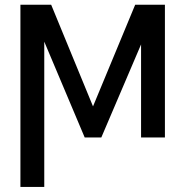

<svg xmlns="http://www.w3.org/2000/svg" viewBox="-20 -565 762 789"><path d="M362.2 -127.8 190.3 -545.5H63.9V203.1H161.9V-393.8L328.1 0H396.3L559.7 -382.5V0H657.7V-545.5H535.5Z"/></svg>

Font: Magic Ui Pro
Style: Regular
Weight: 400
Designer: Stefan Endress, Andreas Faust
Version: Version 1.000;FEAKit 1.0